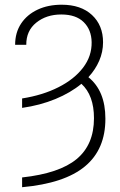

<svg xmlns="http://www.w3.org/2000/svg" viewBox="-20 -573 503 806"><path d="M72.8 -120.1V-159.7Q159.2 -173.3 225.3 -206.8Q291.5 -240.2 328.6 -288.8Q365.7 -337.4 364.7 -396Q363.8 -448.2 331.3 -480.2Q298.8 -512.2 237.3 -512.2Q174.8 -512.2 132.3 -478Q89.8 -443.8 90.3 -384.8H43.5Q43.5 -436.5 68.8 -474.4Q94.2 -512.2 138.2 -532.7Q182.1 -553.2 238.8 -553.2Q319.8 -553.2 366.2 -510Q412.6 -466.8 412.6 -395.5Q412.6 -355 396.5 -317.9Q380.4 -280.8 351.1 -249Q422.4 -191.4 422.4 -75.2Q422.9 53.7 336.9 125.2Q251 196.8 72.8 212.9V171.9Q229.5 154.8 302 94.5Q374.5 34.2 374.5 -76.7Q374.5 -172.9 321.8 -221.2Q276.4 -183.6 212.4 -157.2Q148.4 -130.9 72.8 -120.1Z"/></svg>

Font: Inter Display ExtraLight
Style: Regular
Weight: 200
Designer: Rasmus Andersson
Foundry: rsms
Version: Version 4.000;git-a52131595